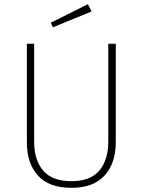

<svg xmlns="http://www.w3.org/2000/svg" viewBox="-20 -892 684 922"><path d="M402 -872 420 -837 234 -761 224 -783ZM536 -682V-209Q536 -109 482.5 -49.5Q429 10 323 10Q215 10 162 -49Q109 -108 109 -209V-682H144V-212Q144 -123 187.5 -72.5Q231 -22 323 -22Q414 -22 457 -73Q500 -124 500 -212V-682Z"/></svg>

Font: Fira Sans UltraLight
Style: Regular
Weight: 200
Designer: Carrois Corporate & Edenspiekermann AG
Foundry: Carrois Corporate GbR & Edenspiekermann AG
Version: Version 4.106;PS 004.106;hotconv 1.0.70;makeotf.lib2.5.58329